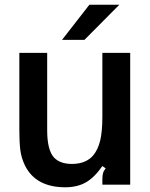

<svg xmlns="http://www.w3.org/2000/svg" viewBox="-20 -783 636 814"><path d="M86 -81Q70 -114 66 -148Q62 -182 62 -232V-559H180V-231Q180 -147 209 -115Q235 -88 285 -88Q344 -88 375 -124Q395 -148 404.5 -186Q414 -224 414 -289V-559H532V0H414V-24Q414 -39 417 -49.5Q420 -60 428 -69L414 -79Q380 -30 343.5 -9.5Q307 11 257 11Q132 11 86 -81ZM338 -614H243L359 -763H486Z"/></svg>

Font: Open Sauce Sans SemiBold
Style: Regular
Weight: 600
Designer: Alfredo Marco Pradil
Foundry: Creative Sauce Fz LLC
Version: Version 1.477